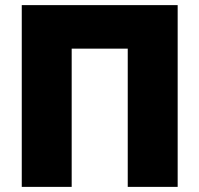

<svg xmlns="http://www.w3.org/2000/svg" viewBox="-20 -730 779 750"><path d="M65 0V-710H674V0H479V-540H260V0Z"/></svg>

Font: Raleway Black
Style: Regular
Weight: 900
Designer: Matt McInerney, Pablo Impallari, Rodrigo Fuenzalida
Foundry: Matt McInerney, Pablo Impallari, Rodrigo Fuenzalida
Version: Version 4.026